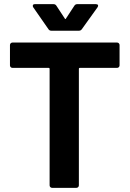

<svg xmlns="http://www.w3.org/2000/svg" viewBox="-20 -905 625 925"><path d="M556 -688V-590Q556 -585 552.5 -581.5Q549 -578 544 -578H365Q360 -578 360 -573V-12Q360 -7 356.5 -3.5Q353 0 348 0H231Q226 0 222.5 -3.5Q219 -7 219 -12V-573Q219 -578 214 -578H40Q35 -578 31.5 -581.5Q28 -585 28 -590V-688Q28 -693 31.5 -696.5Q35 -700 40 -700H544Q549 -700 552.5 -696.5Q556 -693 556 -688ZM138 -877Q138 -885 148 -885H238Q247 -885 252 -877L292 -816Q295 -810 298 -816L338 -877Q343 -885 352 -885H442Q450 -885 452 -880.5Q454 -876 450 -870L374 -764Q369 -757 360 -757H227Q218 -757 213 -765L140 -870Q138 -873 138 -877Z"/></svg>

Font: UMi
Style: Bold
Weight: 700
Designer: Peter Middis
Foundry: We Are UMi
Version: Version 1.0